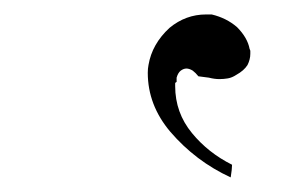

<svg xmlns="http://www.w3.org/2000/svg" viewBox="-20 -817 391 267"><path d="M300.8 -570.3Q252 -592.8 216.8 -633.8Q185.5 -670.9 185.5 -715.8Q185.5 -721.7 186.5 -726.6Q191.4 -755.9 215.8 -778.3Q238.3 -796.9 266.6 -796.9Q270.5 -796.9 274.4 -796.9Q294.9 -792 309.6 -779.3Q324.2 -764.6 327.1 -749Q328.1 -747.1 328.1 -746.1Q328.1 -744.1 328.1 -742.2Q328.1 -734.4 324.2 -726.6Q319.3 -718.8 308.6 -712.9Q302.7 -709 296.9 -708Q291 -707 285.2 -707Q278.3 -707 270.5 -709Q263.7 -710 255.9 -710.9Q252 -715.8 248 -718.8Q243.2 -721.7 239.3 -721.7Q235.4 -721.7 231.4 -718.8Q227.5 -715.8 225.6 -709Q225.6 -708 225.6 -707Q225.6 -705.1 225.6 -703.1Q223.6 -702.1 223.6 -701.2Q223.6 -699.2 223.6 -697.3Q223.6 -660.2 247.1 -631.8Q269.5 -604.5 302.7 -587.9Q302.7 -582 300.8 -570.3Z"/></svg>

Font: Griech2
Style: Regular
Weight: 400
Version: 001.007